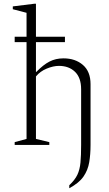

<svg xmlns="http://www.w3.org/2000/svg" viewBox="-20 -770 581 1020"><path d="M171 -32 242 -15V0H58V-15L121 -32V-546H58V-575H121V-702L48 -721V-736L161 -750H171V-575H325V-546H171V-388H173Q210 -426 243 -443Q276 -460 317 -460Q380 -460 420.5 -425Q461 -390 461 -323V0Q461 50 454 92Q447 134 423.5 168Q400 202 348 230V214Q378 186 391 158.5Q404 131 407.5 93.5Q411 56 411 0V-296Q411 -357 378.5 -388.5Q346 -420 293 -420Q263 -420 228 -405.5Q193 -391 171 -364Z"/></svg>

Font: Spectral ExtraLight
Style: Regular
Weight: 275
Designer: Jean-Baptiste Levee
Foundry: Production Type
Version: Version 2.001